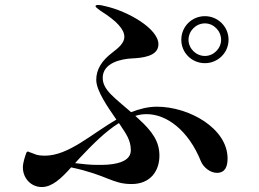

<svg xmlns="http://www.w3.org/2000/svg" viewBox="-20 -734 1040 772"><path d="M611 -305C575 -305 541 -296 507 -283C441 -341 393 -372 393 -421C393 -483 471 -497 509 -499C549 -501 617 -506 617 -556C617 -619 494 -689 404 -709C396 -711 384 -714 375 -714C369 -714 364 -713 364 -709C364 -706 372 -699 385 -690C449 -650 480 -616 480 -586C480 -561 457 -542 431 -522C389 -490 367 -455 367 -413C367 -369 413 -304 448 -253C347 -195 256 -108 160 -108C149 -108 137 -109 126 -112C118 -115 110 -118 105 -120C101 -121 96 -123 95 -124C95 -124 95 -124 95 -124C92 -126 89 -124 86 -120C81 -106 72 -80 72 -61C72 -18 104 18 148 18C189 18 225 -15 266 -61C412 -30 431 6 509 6C586 6 621 -48 621 -108C621 -164 594 -205 535 -258L524 -268C539 -273 554 -275 570 -275C650 -275 738 -210 788 -85C797 -63 824 -39 852 -39C887 -39 895 -67 895 -97C895 -218 740 -305 611 -305ZM804 -480C856 -480 899 -522 899 -574C899 -627 856 -669 804 -669C751 -669 709 -627 709 -574C709 -522 751 -480 804 -480ZM804 -640C839 -640 869 -610 869 -574C869 -539 839 -509 804 -509C768 -509 738 -539 738 -574C738 -610 768 -640 804 -640ZM465 -229C486 -197 506 -171 506 -130C506 -89 460 -77 423 -73C409 -71 386 -71 370 -71C344 -71 314 -74 282 -78C288 -84 293 -91 299 -97C350 -151 403 -205 458 -239C461 -236 463 -232 465 -229Z"/></svg>

Font: Shippori Mincho OTF
Style: Bold
Weight: 800
Designer: FONTDASU
Foundry: FONTDASU / Google Inc. / but / Adobe
Version: Version 3.300;hotconv 1.0.109;makeotfexe 2.5.65596